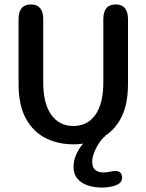

<svg xmlns="http://www.w3.org/2000/svg" viewBox="-20 -639 659 864"><path d="M438 205Q405 205 376 195.8Q347 186.5 329 165.8Q311 145 311 111Q311 86.5 320.5 62.5Q330 38.5 344.8 19Q359.5 -0.5 375.5 -12.8Q391.5 -25 404.5 -27H454.5Q443.5 -20 429.5 -0.5Q415.5 19 405.2 43.5Q395 68 395 90.5Q395 115 409 126Q423 137 444.5 137Q451 137 460.5 136Q470 135 476.5 133.5Q483 131.5 489 131Q495 130.5 500 130.5Q515.5 130.5 522.5 138.8Q529.5 147 529.5 160Q529.5 184 502 194.5Q474.5 205 438 205ZM310 10.5Q242 10.5 186 -17.2Q130 -45 96.8 -105Q63.5 -165 63.5 -262.5V-552.5Q63.5 -619 119 -619Q174.5 -619 174.5 -552.5V-268.5Q174.5 -173.5 210.5 -122.8Q246.5 -72 310 -72Q374 -72 409.5 -122.8Q445 -173.5 445 -268.5V-552.5Q445 -619 500.5 -619Q556 -619 556 -552.5V-262.5Q556 -165 523 -105Q490 -45 434.5 -17.2Q379 10.5 310 10.5Z"/></svg>

Font: Sono ExtraLight Monospace Medium
Style: Regular
Weight: 500
Version: Version 2.112